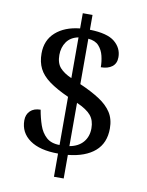

<svg xmlns="http://www.w3.org/2000/svg" viewBox="-92 -825 743 970"><g transform="rotate(10 279.5 -340.5)"><path d="M253 -40Q159 -40 107.5 -76.5Q56 -113 56 -176Q56 -206 75 -224.5Q94 -243 128 -243Q135 -202 147.5 -165.5Q160 -129 185 -106.5Q210 -84 253 -84V-331Q191 -359 153.5 -386.5Q116 -414 99.5 -447Q83 -480 83 -524Q83 -592 129 -633Q175 -674 253 -682V-760H303V-684Q393 -682 431 -650.5Q469 -619 469 -572Q469 -540 447.5 -523.5Q426 -507 390 -507Q390 -536 383 -565Q376 -594 357.5 -614.5Q339 -635 303 -638V-405Q363 -379 404.5 -352Q446 -325 467.5 -291.5Q489 -258 489 -210Q489 -135 440.5 -93Q392 -51 303 -42V79H253ZM253 -636Q213 -628 193 -599.5Q173 -571 173 -532Q173 -490 193.5 -467Q214 -444 253 -427ZM303 -87Q348 -95 372.5 -123.5Q397 -152 397 -195Q397 -235 376 -260.5Q355 -286 303 -309Z"/></g></svg>

Font: NotoSerif-Regular
Style: Regular
Weight: 400
Designer: Monotype Design Team
Foundry: Monotype Imaging Inc.
Version: Version 2.007; ttfautohint (v1.8) -l 8 -r 50 -G 200 -x 14 -D